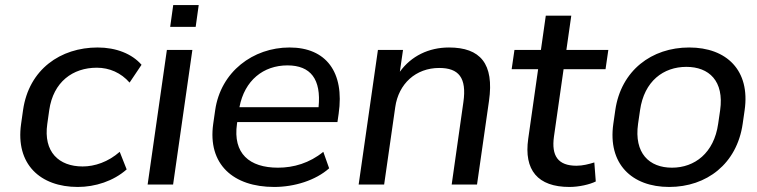

<svg xmlns="http://www.w3.org/2000/svg" viewBox="-20 -739 3030 769"><path d="M291.5 9.8C361.3 9.8 434.6 -13.7 487.3 -60.5L459.5 -130.9C413.1 -90.3 359.4 -72.3 311 -72.3C215.3 -72.3 153.3 -130.9 169.4 -242.7L177.2 -297.9C193.4 -411.1 271.5 -467.8 367.7 -467.8C418.5 -467.8 464.8 -447.3 499 -408.2L546.9 -479.5C508.8 -523.4 445.3 -548.8 371.1 -548.8C222.7 -548.8 95.7 -461.4 72.3 -297.9L64.5 -242.7C41.5 -81.5 141.1 9.8 291.5 9.8Z M763.7 -631.3 775.9 -718.8H673.8L661.6 -631.3ZM673.3 0 750.5 -539.1H648.4L571.3 0Z M1078.1 9.8C1159.2 9.8 1244.1 -16.6 1298.3 -64.9L1274.9 -130.9C1219.7 -85.9 1156.2 -67.4 1093.3 -67.4C979 -67.4 912.1 -124 929.2 -243.2L930.2 -250H1331.5L1336.4 -283.7C1360.4 -450.2 1286.1 -548.8 1139.6 -548.8C993.7 -548.8 863.8 -451.7 841.8 -297.4L834 -243.2C811 -80.6 914.6 9.8 1078.1 9.8ZM1131.3 -477.1C1224.1 -477.1 1267.1 -421.9 1255.9 -309.6H939C959.5 -417.5 1035.2 -477.1 1131.3 -477.1Z M1518.6 0 1563 -309.6C1576.2 -403.8 1645.5 -466.8 1739.3 -466.8C1816.9 -466.8 1850.1 -428.2 1835.9 -329.6L1789.1 0H1890.6L1938.5 -334.5C1960 -484.4 1903.3 -548.8 1778.3 -548.8C1697.3 -548.8 1627 -514.6 1581.5 -451.7L1594.2 -539.1H1493.7L1416.5 0Z M2260.7 9.8C2298.8 9.8 2341.8 0 2366.2 -12.2L2360.4 -88.4C2337.9 -81.5 2314 -75.2 2289.1 -75.2C2214.8 -75.2 2188 -114.7 2198.7 -191.9L2237.3 -461.9H2405.3L2416.5 -539.1H2248.5L2268.1 -676.3H2166L2146.5 -539.1H2040.5L2029.3 -461.9H2135.3L2095.7 -183.6C2077.6 -57.6 2133.8 9.8 2260.7 9.8Z M2660.2 9.8C2810.5 9.8 2931.6 -83 2954.6 -243.2L2962.4 -297.4C2985.4 -457 2890.6 -548.8 2740.2 -548.8C2590.3 -548.8 2467.3 -457 2444.3 -297.4L2436.5 -243.2C2413.6 -83 2510.3 9.8 2660.2 9.8ZM2671.4 -67.4C2580.1 -67.4 2519 -125.5 2535.6 -243.2L2543.5 -297.4C2560.1 -414.6 2637.7 -471.2 2729 -471.2C2819.8 -471.2 2880.9 -414.6 2864.3 -297.4L2856.4 -243.2C2839.8 -126 2762.2 -67.4 2671.4 -67.4Z"/></svg>

Font: Winston
Style: Italic
Weight: 400
Italic angle: -8.13011°
Designer: Vernon Adams, Kim Jin-seong, David Berlow, Cristiano Sobral
Foundry: The Winston Project Authors
Version: Version 3.004